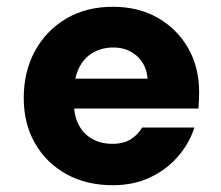

<svg xmlns="http://www.w3.org/2000/svg" viewBox="-20 -534 652 566"><path d="M313 12Q235 12 176 -20.5Q117 -53 83.5 -111Q50 -169 50 -245Q50 -323 83 -383.5Q116 -444 175 -479Q234 -514 313 -514Q388 -514 445 -481.5Q502 -449 534.5 -392.5Q567 -336 567 -262Q567 -252 566.5 -239.5Q566 -227 565 -214H156V-302H415Q412 -343 384 -368.5Q356 -394 314 -394Q281 -394 254.5 -379Q228 -364 213 -334Q198 -304 198 -258V-229Q198 -194 211.5 -167Q225 -140 251 -125Q277 -110 311 -110Q344 -110 365.5 -123.5Q387 -137 399 -158H553Q538 -111 504 -72Q470 -33 421.5 -10.5Q373 12 313 12Z"/></svg>

Font: DM Sans 16pt Black
Style: Regular
Weight: 900
Version: Version 4.004;gftools[0.9.30]